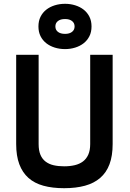

<svg xmlns="http://www.w3.org/2000/svg" viewBox="-20 -980 685 1009"><path d="M183 -223Q183 -189 192.5 -166.5Q202 -144 220 -130.5Q238 -117 262.5 -111.5Q287 -106 317 -106Q348 -106 373 -112Q398 -118 416 -131.5Q434 -145 444 -167.5Q454 -190 454 -223V-692H572V-223Q572 -161 555.5 -117Q539 -73 506.5 -45Q474 -17 426.5 -4Q379 9 317 9Q255 9 208 -4Q161 -17 129.5 -45Q98 -73 81.5 -117Q65 -161 65 -223V-692H183ZM461 -841Q461 -812 450 -790Q439 -768 420 -753Q401 -738 375.5 -730Q350 -722 322 -722Q293 -722 267.5 -730Q242 -738 223 -753Q204 -768 193 -790Q182 -812 182 -841Q182 -870 193 -892Q204 -914 223 -929Q242 -944 267.5 -952Q293 -960 322 -960Q350 -960 375.5 -952Q401 -944 420 -929Q439 -914 450 -892Q461 -870 461 -841ZM271 -841Q271 -823 284.5 -812.5Q298 -802 322 -802Q345 -802 358.5 -812.5Q372 -823 372 -841Q372 -859 358.5 -869.5Q345 -880 322 -880Q298 -880 284.5 -869.5Q271 -859 271 -841Z"/></svg>

Font: Panefresco 800wt
Style: Regular
Weight: 800
Designer: Campivisivi
Foundry: Campivisivi & Chank Co
Version: Version 1.001